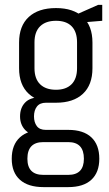

<svg xmlns="http://www.w3.org/2000/svg" viewBox="-20 -580 447 785"><path d="M209 -160Q137 -160 97.5 -196.5Q58 -233 58 -301V-406Q58 -474 97.5 -510.5Q137 -547 209 -547Q280 -547 319 -510.5Q358 -474 358 -406V-301Q358 -233 319 -196.5Q280 -160 209 -160ZM158 185Q95 185 61.5 155Q28 125 28 69Q28 12 61.5 -18.5Q95 -49 158 -49H259Q321 -49 353.5 -18.5Q386 12 386 69Q386 125 353.5 155Q321 185 259 185ZM259 135Q323 135 323 69Q323 1 259 1H157Q92 1 92 69Q92 135 157 135ZM142 -27Q103 -27 82.5 -49Q62 -71 62 -104Q62 -139 82.5 -160.5Q103 -182 143 -182H209V-160H168Q143 -160 131 -144.5Q119 -129 119 -104Q119 -80 130.5 -64.5Q142 -49 167 -49H209V-27ZM209 -213Q250 -213 272.5 -235.5Q295 -258 295 -301V-407Q295 -450 273 -472.5Q251 -495 209 -495Q167 -495 144 -472.5Q121 -450 121 -407V-301Q121 -258 144 -235.5Q167 -213 209 -213ZM277 -514 381 -560H398V-495L277 -485Z"/></svg>

Font: Pathway Extreme Condensed ExtraLight
Style: Regular
Weight: 250
Width: 3
Version: Version 1.001;gftools[0.9.26]